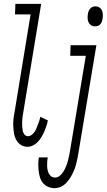

<svg xmlns="http://www.w3.org/2000/svg" viewBox="-20 -755 555 998"><path d="M123 8Q104 8 89 -1.5Q74 -11 65 -27Q56 -43 53 -61Q50 -79 49 -97.5Q48 -116 50 -135.5Q52 -155 56 -174L139 -680H58L60 -735H194L100 -165Q98 -154 96.5 -142.5Q95 -131 95 -119.5Q95 -108 95.5 -97Q96 -86 98 -75.5Q100 -65 107 -56Q114 -47 125 -47Q135 -47 144.5 -54Q154 -61 160 -70Q166 -79 170 -89Q174 -99 177.5 -108.5Q181 -118 184.5 -128Q188 -138 189 -148L229 -129Q226 -114 221 -99.5Q216 -85 210 -71Q204 -57 196 -43.5Q188 -30 177.5 -18.5Q167 -7 152.5 0.5Q138 8 123 8ZM473 -618Q462 -618 453 -624Q444 -630 440 -639.5Q436 -649 435.5 -660.5Q435 -672 437 -683Q438 -690 441 -697.5Q444 -705 449.5 -711Q455 -717 462.5 -719.5Q470 -722 477 -722Q488 -722 497 -716Q506 -710 510 -700.5Q514 -691 514.5 -679.5Q515 -668 513 -657Q512 -650 509.5 -642.5Q507 -635 501.5 -629Q496 -623 488.5 -620.5Q481 -618 473 -618ZM264 223Q246 223 230 216Q214 209 203.5 196.5Q193 184 188 167.5Q183 151 181 133.5Q179 116 179 98.5Q179 81 182 63H228Q226 74 225.5 84.5Q225 95 225 106Q225 117 227 127Q229 137 233.5 146.5Q238 156 246.5 162Q255 168 266 168Q280 168 291.5 158Q303 148 310.5 135.5Q318 123 323.5 109.5Q329 96 332.5 82.5Q336 69 339 55.5Q342 42 344 29L426 -465H345L347 -520H481L388 38Q386 52 383 66.5Q380 81 376.5 95Q373 109 367.5 123.5Q362 138 355 151.5Q348 165 339 178Q330 191 318.5 201.5Q307 212 292.5 217.5Q278 223 264 223Z"/></svg>

Font: Iosevka Curly Light
Style: Italic
Weight: 300
Italic angle: -9°
Monospace: yes
Designer: Belleve Invis
Foundry: Belleve Invis
Version: Version 22.1.2; ttfautohint (v1.8.4)